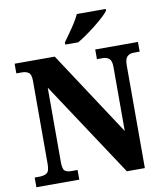

<svg xmlns="http://www.w3.org/2000/svg" viewBox="-98 -1012 944 1093"><g transform="rotate(-10 373.5 -465.5)"><path d="M23 0V-56H50Q77 -56 93 -66.5Q109 -77 109 -119V-599Q109 -638 93.5 -648Q78 -658 57 -658H23V-714H255L574 -228V-599Q574 -634 559.5 -646Q545 -658 524 -658H489V-714H736V-658H701Q678 -658 664 -644.5Q650 -631 650 -595V0H546L185 -547V-119Q185 -77 197 -66.5Q209 -56 235 -56H271V0ZM326 -784Q340 -804 358.5 -829.5Q377 -855 394 -882Q411 -909 421 -931H588V-921Q579 -908 558 -888.5Q537 -869 509.5 -847Q482 -825 453.5 -805Q425 -785 401 -771H326Z"/></g></svg>

Font: Noto Serif SemiCondensed ExtraBold
Style: Regular
Weight: 800
Width: 4
Designer: Monotype Design Team
Foundry: Monotype Imaging Inc.
Version: Version 2.015